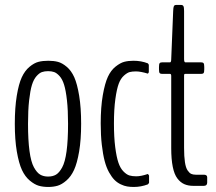

<svg xmlns="http://www.w3.org/2000/svg" viewBox="-20 -740 860 766"><path d="M251.5 -246.1Q251.5 -300.8 247.1 -340.1Q242.7 -379.4 235.8 -401.6Q229 -423.8 217.8 -436.3Q206.5 -448.7 196.3 -452.4Q186 -456.1 171.9 -456.1Q157.7 -456.1 147.2 -452.4Q136.7 -448.7 125.5 -436Q114.3 -423.3 107.4 -401.1Q100.6 -378.9 96.2 -339.8Q91.8 -300.8 91.8 -246.1Q91.8 -180.7 97.7 -137.5Q103.5 -94.2 115.2 -72.8Q127 -51.3 140.1 -43.5Q153.3 -35.6 171.9 -35.6Q190.4 -35.6 203.4 -43.2Q216.3 -50.8 228 -72Q239.7 -93.3 245.6 -136.7Q251.5 -180.2 251.5 -246.1ZM172.4 5.9Q151.4 5.9 134.5 1Q117.7 -3.9 98.9 -19.5Q80.1 -35.2 67.6 -61.8Q55.2 -88.4 47.1 -135.5Q39.1 -182.6 39.1 -246.1Q39.1 -310.5 46.9 -357.9Q54.7 -405.3 66.9 -431.6Q79.1 -458 97.7 -473.4Q116.2 -488.8 133.3 -493.2Q150.4 -497.6 172.4 -497.6Q194.3 -497.6 211.2 -493.2Q228 -488.8 246.3 -473.4Q264.6 -458 276.4 -431.6Q288.1 -405.3 295.9 -357.9Q303.7 -310.5 303.7 -246.1Q303.7 -182.6 295.7 -135.5Q287.6 -88.4 275.4 -62Q263.2 -35.6 244.9 -19.8Q226.6 -3.9 209.7 1Q192.9 5.9 172.4 5.9Z M513.7 5.9Q499.5 5.9 487.5 3.9Q475.6 2 461.7 -4.6Q447.8 -11.2 436.8 -22.2Q425.8 -33.2 415 -52.5Q404.3 -71.8 397.5 -97.9Q390.6 -124 386.2 -162.1Q381.8 -200.2 381.8 -247.6Q381.8 -312.5 390.1 -360.1Q398.4 -407.7 410.4 -433.6Q422.4 -459.5 441.2 -474.4Q460 -489.3 475.8 -493.4Q491.7 -497.6 512.7 -497.6Q543.5 -497.6 569.8 -487.3Q570.3 -487.3 572 -484.6Q573.7 -481.9 573.7 -481.4V-452.1Q573.7 -451.7 572.8 -450Q571.8 -448.2 570.8 -447.3L569.8 -446.3Q541 -455.1 522.5 -455.1Q507.8 -455.1 497.8 -452.6Q487.8 -450.2 474.6 -438.5Q461.4 -426.8 453.6 -405.8Q445.8 -384.8 440.2 -344.5Q434.6 -304.2 434.6 -247.6Q434.6 -192.4 439.7 -152.8Q444.8 -113.3 452.4 -91.1Q460 -68.8 472.4 -56.2Q484.9 -43.5 496.3 -40Q507.8 -36.6 523.4 -36.6Q543 -36.6 569.8 -45.9Q570.3 -45.9 572.5 -43Q574.7 -40 574.7 -39.6V-11.2Q574.7 -9.3 569.8 -4.4Q542.5 5.9 513.7 5.9Z M751.5 1.5Q730.5 1.5 715.1 -5.4Q699.7 -12.2 687.5 -28.3Q675.3 -44.4 669.2 -74.7Q663.1 -105 663.1 -148.9V-437Q663.1 -445.3 658.2 -445.3H626Q619.6 -445.3 616.9 -448.5Q614.3 -451.7 614.3 -463.4V-472.7Q614.3 -484.4 616.9 -487.8Q619.6 -491.2 626 -491.2H658.2Q663.1 -491.2 663.1 -504.4L670.9 -696.3Q671.4 -710.9 673.8 -715.6Q676.3 -720.2 682.1 -720.2H703.1Q709 -720.2 711.7 -715.6Q714.4 -710.9 714.4 -696.3V-504.4Q714.4 -491.2 719.7 -491.2H783.2Q789.6 -491.2 792.2 -487.8Q794.9 -484.4 794.9 -472.7V-463.4Q794.9 -451.7 792.2 -448.5Q789.6 -445.3 783.2 -445.3H719.7Q716.3 -445.3 715.3 -443.8Q714.4 -442.4 714.4 -437V-149.9Q714.4 -115.2 717.8 -93Q721.2 -70.8 728.3 -60.3Q735.4 -49.8 742.7 -46.4Q750 -43 760.7 -43H793Q806.6 -43 806.6 -32.7V-11.7Q806.6 1.5 793 1.5Z"/></svg>

Font: BenchNine Light
Style: Regular
Weight: 300
Version: Version 1 ; ttfautohint (v0.92.18-e454-dirty) -l 8 -r 50 -G 